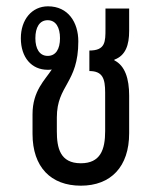

<svg xmlns="http://www.w3.org/2000/svg" viewBox="-20 -578 492 608"><path d="M236 10C331 10 389 -50 389 -156V-275C389 -329 376 -370 342 -387V-389C378 -402 389 -436 389 -480V-551H314V-487C314 -446 314 -418 263 -418V-353C305 -353 313 -329 313 -285V-163C313 -104 298 -61 236 -61C170 -61 160 -110 160 -162V-206C160 -309 228 -314 228 -447C228 -507 196 -558 132 -558C81 -558 46 -516 46 -457C46 -396 80 -357 131 -357C136 -357 140 -357 144 -358C123 -325 83 -291 83 -216V-154C83 -49 141 10 236 10ZM131 -401C105 -401 92 -424 92 -457C92 -491 105 -514 131 -514C157 -514 170 -491 170 -457C170 -423 157 -401 131 -401Z"/></svg>

Font: Noto Sans Thai Looped ExtraCondensed
Style: Regular
Weight: 400
Width: 2
Designer: Sasikarn Vongin, Ben Mitchell
Foundry: The Fontpad Ltd
Version: Version 1.001